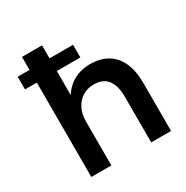

<svg xmlns="http://www.w3.org/2000/svg" viewBox="-165 -858 966 997"><g transform="rotate(-30 318.5 -360.0)"><path d="M29 -566V-642H361V-566ZM100 0V-720H220V-421Q245 -463 288 -487Q331 -511 386 -511Q447 -511 490 -485.5Q533 -460 555.5 -410Q578 -360 578 -286V0H459V-274Q459 -340 432.5 -375Q406 -410 349 -410Q313 -410 283.5 -392Q254 -374 237 -341Q220 -308 220 -260V0Z"/></g></svg>

Font: DM Sans 20pt SemiBold
Style: Regular
Weight: 600
Version: Version 4.004;gftools[0.9.30]